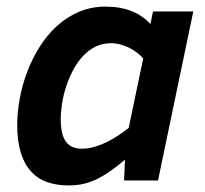

<svg xmlns="http://www.w3.org/2000/svg" viewBox="-20 -547 622 582"><path d="M32.2 -168Q32.2 -206.5 39.8 -248Q47.4 -289.6 62.5 -329.3Q77.6 -369.1 100.1 -405Q122.6 -440.9 152.3 -468Q182.1 -495.1 219 -511Q255.9 -526.9 299.8 -526.9Q345.2 -526.9 379.2 -513.2Q413.1 -499.5 436 -474.1L443.8 -512.2H565.9L459 0H356L358.9 -63Q333.5 -41.5 311.8 -26.6Q290 -11.7 270 -2.4Q250 6.8 230 11Q210 15.1 188 15.1Q151.4 15.1 122.6 4.9Q93.8 -5.4 73.7 -27.6Q53.7 -49.8 43 -84.5Q32.2 -119.1 32.2 -168ZM414.1 -370.1Q406.2 -378.9 395.5 -387.2Q384.8 -395.5 372.1 -401.9Q359.4 -408.2 345.2 -412.1Q331.1 -416 315.9 -416Q290 -416 268.8 -405.3Q247.6 -394.5 230.7 -376.2Q213.9 -357.9 201.4 -334.2Q189 -310.5 180.7 -285.2Q172.4 -259.8 168.2 -233.9Q164.1 -208 164.1 -186Q164.1 -139.2 179.7 -117.7Q195.3 -96.2 229 -96.2Q248 -96.2 267.3 -102.1Q286.6 -107.9 304.9 -116.9Q323.2 -126 339.8 -137.2Q356.4 -148.4 370.1 -159.2Z"/></svg>

Font: Clear Sans
Style: Bold Italic
Weight: 700
Italic angle: -12°
Foundry: Intel Corporation
Version: Version 1.00